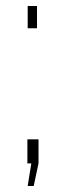

<svg xmlns="http://www.w3.org/2000/svg" viewBox="-20 -537 219 638"><path d="M72 -443V-517H103V-443ZM72 81 84 6H71V-74H108V6L92 81Z"/></svg>

Font: Raleway-v4020 ExtraLight
Style: Regular
Weight: 275
Designer: Matt McInerney, Pablo Impallari, Rodrigo Fuenzalida
Foundry: Matt McInerney, Pablo Impallari, Rodrigo Fuenzalida
Version: Version 4.020;PS 004.020;hotconv 1.0.88;makeotf.lib2.5.64775